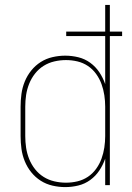

<svg xmlns="http://www.w3.org/2000/svg" viewBox="-20 -755 540 783"><path d="M246 8Q220 8 194 2Q168 -4 146 -18Q124 -32 107.5 -52.5Q91 -73 81 -97.5Q71 -122 67.5 -148Q64 -174 64 -200V-320Q64 -346 67.5 -372Q71 -398 81 -422.5Q91 -447 107.5 -467.5Q124 -488 146 -502Q168 -516 194 -522Q220 -528 246 -528Q273 -528 299.5 -521.5Q326 -515 348 -499Q370 -483 385 -460.5Q400 -438 409 -412V-608H250V-626H409V-735H428V-626H478V-608H428V0H409V-108Q400 -82 385 -59.5Q370 -37 348 -21Q326 -5 299.5 1.5Q273 8 246 8ZM249 -10Q273 -10 296 -15.5Q319 -21 338.5 -34Q358 -47 372 -66.5Q386 -86 394 -108Q402 -130 405.5 -153.5Q409 -177 409 -200V-320Q409 -343 405.5 -366.5Q402 -390 394 -412Q386 -434 372 -453.5Q358 -473 338.5 -486Q319 -499 296 -504.5Q273 -510 249 -510Q225 -510 201.5 -504.5Q178 -499 158 -486.5Q138 -474 123 -455Q108 -436 99 -413.5Q90 -391 86.5 -367.5Q83 -344 83 -320V-200Q83 -176 86.5 -152.5Q90 -129 99 -106.5Q108 -84 123 -65Q138 -46 158 -33.5Q178 -21 201.5 -15.5Q225 -10 249 -10Z"/></svg>

Font: Zed Mono Thin
Style: Regular
Weight: 100
Monospace: yes
Designer: Belleve Invis
Foundry: Belleve Invis
Version: Version 1.0.0; ttfautohint (v1.8.4)